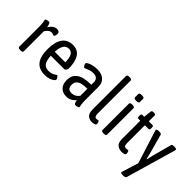

<svg xmlns="http://www.w3.org/2000/svg" viewBox="-6 -1514 2484 2484"><g transform="rotate(45 1236.5 -272.0)"><path d="M83 -20V-373Q83 -439 77 -467.5Q71 -496 71 -499Q71 -511 90 -516.5Q109 -522 125 -522Q139 -522 145.5 -507Q152 -492 155.5 -475.5Q159 -459 160 -454Q208 -529 265 -529Q290 -529 303.5 -518.5Q317 -508 317 -490Q317 -473 311 -454.5Q305 -436 297 -436Q292 -436 279 -441.5Q266 -447 248 -447Q222 -447 198.5 -425.5Q175 -404 167 -386V-20Q167 2 127 2H123Q83 2 83 -20Z M364 -258Q364 -391 414 -460Q464 -529 561 -529Q648 -529 692 -462.5Q736 -396 736 -268Q736 -259 724 -243Q712 -227 703 -227H454Q459 -142 486 -104Q513 -66 572 -66Q608 -66 632 -76Q656 -86 671 -97Q686 -108 689 -108Q699 -108 711.5 -88Q724 -68 724 -58Q724 -46 703.5 -30.5Q683 -15 648 -4.5Q613 6 573 6Q467 6 415.5 -59Q364 -124 364 -258ZM647 -299Q647 -457 558 -457Q462 -457 454 -299Z M822 -149Q822 -224 861 -264Q900 -304 958 -317.5Q1016 -331 1091 -332V-379Q1091 -413 1070 -435Q1049 -457 1004 -457Q969 -457 942.5 -448.5Q916 -440 897 -430.5Q878 -421 875 -421Q865 -421 852.5 -440.5Q840 -460 840 -470Q840 -483 863.5 -497Q887 -511 925.5 -520Q964 -529 1005 -529Q1085 -529 1130 -489Q1175 -449 1175 -378V-148Q1175 -82 1181 -53.5Q1187 -25 1187 -22Q1187 -10 1168 -4.5Q1149 1 1133 1Q1118 1 1111 -14.5Q1104 -30 1098 -58Q1045 6 968 6Q901 6 861.5 -34.5Q822 -75 822 -149ZM1091 -130V-259Q1035 -258 998.5 -251Q962 -244 936 -220.5Q910 -197 910 -150Q910 -73 985 -73Q1050 -73 1091 -130Z M1328 -115V-730Q1328 -752 1368 -752H1372Q1412 -752 1412 -730V-123Q1412 -66 1449 -66Q1461 -66 1469 -68.5Q1477 -71 1481 -71Q1490 -71 1496 -52.5Q1502 -34 1502 -24Q1502 -9 1480 -1.5Q1458 6 1434 6Q1393 6 1360.5 -20.5Q1328 -47 1328 -115Z M1607 -20V-503Q1607 -525 1647 -525H1651Q1691 -525 1691 -503V-20Q1691 2 1651 2H1647Q1607 2 1607 -20ZM1605 -617V-677Q1605 -699 1649 -699Q1693 -699 1693 -677V-617Q1693 -595 1649 -595Q1605 -595 1605 -617Z M1867 -115V-451H1834Q1824 -451 1819 -458Q1814 -465 1814 -481V-493Q1814 -509 1819 -516Q1824 -523 1834 -523H1867L1879 -628Q1881 -650 1911 -650H1921Q1951 -650 1951 -628V-523H2017Q2028 -523 2032.5 -516Q2037 -509 2037 -493V-481Q2037 -465 2032.5 -458Q2028 -451 2017 -451H1951V-129Q1951 -93 1961 -79.5Q1971 -66 1990 -66Q2003 -66 2012 -68.5Q2021 -71 2024 -71Q2033 -71 2039 -53Q2045 -35 2045 -23Q2045 -7 2024.5 -0.5Q2004 6 1979 6Q1935 6 1901 -20.5Q1867 -47 1867 -115Z M2459 -508Q2459 -503 2455 -490L2259 187Q2252 208 2219 208H2198Q2166 208 2166 192Q2166 188 2170 175L2238 -44L2097 -490Q2093 -502 2093 -508Q2093 -525 2132 -525H2146Q2178 -525 2182 -509L2256 -238Q2261 -219 2275 -158H2281L2299 -238L2372 -509Q2376 -525 2409 -525H2421Q2459 -525 2459 -508Z"/></g></svg>

Font: Asap Condensed
Style: Regular
Weight: 400
Designer: Pablo Cosgaya
Foundry: Omnibus-Type
Version: Version 1.010; ttfautohint (v1.8)